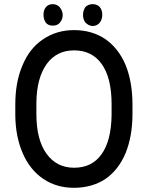

<svg xmlns="http://www.w3.org/2000/svg" viewBox="-20 -895 694 925"><path d="M618.2 -391.6V-345.7Q618.2 -239.3 585 -157.2Q550.8 -76.2 488.3 -33.2Q456.1 -11.7 418 -1Q378.9 9.8 336.9 9.8Q252 9.8 188.5 -33.2Q124 -77.1 89.8 -156.2Q54.7 -236.3 53.7 -339.8V-391.6Q53.7 -499 87.9 -579.1Q122.1 -662.1 186.5 -705.1Q252 -750 336.9 -750Q422.9 -750 488.3 -706.1Q551.8 -661.1 585 -582Q618.2 -500 618.2 -391.6ZM517.6 -339.8V-393.6Q517.6 -520.5 469.7 -586.9Q422.9 -652.3 336.9 -652.3Q252.9 -652.3 205.1 -586.9Q156.2 -518.6 155.3 -399.4V-345.7Q155.3 -221.7 204.1 -154.3Q252.9 -86.9 336.9 -86.9Q422.9 -86.9 468.8 -151.4Q515.6 -215.8 517.6 -339.8ZM189.5 -823.2Q189.5 -845.7 200.2 -859.4Q211.9 -875 234.4 -875Q253.9 -875 267.6 -860.4Q281.2 -843.8 282.2 -823.2Q282.2 -801.8 268.6 -786.1Q256.8 -771.5 234.4 -771.5Q211.9 -771.5 200.2 -786.1Q189.5 -803.7 189.5 -823.2ZM391.6 -861.3Q405.3 -875 426.8 -875Q449.2 -875 461.9 -859.4Q472.7 -845.7 472.7 -823.2Q472.7 -801.8 460.9 -786.1Q448.2 -770.5 426.8 -769.5Q407.2 -770.5 391.6 -786.1Q379.9 -801.8 379.9 -822.8Q379.9 -843.8 391.6 -861.3Z"/></svg>

Font: RobotoJAA
Style: Medium
Weight: 500
Version: Version 2.05; 2016-11-05